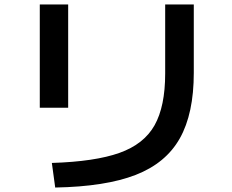

<svg xmlns="http://www.w3.org/2000/svg" viewBox="-20 -792 1040 859"><path d="M719 -463V-772H847V-466Q847 -284 784.5 -173Q722 -62 587 -9.5Q452 43 227 47L212 -63Q405 -69 514.5 -108Q624 -147 671.5 -231.5Q719 -316 719 -463ZM158 -772H285V-310H158Z"/></svg>

Font: Enso SemiBold
Style: Regular
Weight: 600
Designer: Coji Morishita
Foundry: UNDERFOREST DESIGN
Version: Version 1.000